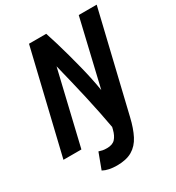

<svg xmlns="http://www.w3.org/2000/svg" viewBox="-218 -818 1037 1130"><g transform="rotate(-30 300.0 -253.0)"><path d="M244 187Q216 187 192 182Q168 177 150 167L190 60Q203 64 214 66.5Q225 69 244 69Q282 69 300.5 48.5Q319 28 328 -8L332 -24Q323 -74 311.5 -131.5Q300 -189 286 -250.5Q272 -312 257 -374.5Q242 -437 227 -497L109 0H-13L153 -693H270Q283 -654 296.5 -609Q310 -564 323 -516Q336 -468 348 -420.5Q360 -373 369.5 -328Q379 -283 385 -244L491 -693H613L452 -21Q436 47 412 93.5Q388 140 348 163.5Q308 187 244 187Z"/></g></svg>

Font: Ubuntu Sans Mono
Style: Bold Italic
Weight: 700
Italic angle: -13.5°
Monospace: yes
Designer: Dalton Maag Ltd
Foundry: Dalton Maag Ltd
Version: Version 1.006